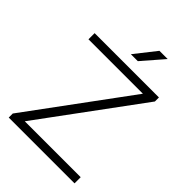

<svg xmlns="http://www.w3.org/2000/svg" viewBox="-268 -1063 1180 1180"><g transform="rotate(45 322.0 -472.5)"><path d="M36 0V-35L515.5 -686.5H42.5V-740H601.5V-705L122 -53.5H608V0ZM291.5 -806 401 -945H472.5L352 -806Z"/></g></svg>

Font: Encode Sans Exp Lt
Style: Regular
Weight: 300
Width: 7
Designer: Multiple Designers
Foundry: Impallari Type
Version: Version 3.002; ttfautohint (v1.8.3) -l 8 -r 50 -G 200 -x 14 